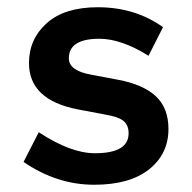

<svg xmlns="http://www.w3.org/2000/svg" viewBox="-20 -500 530 530"><path d="M240 10Q137 10 45 -53L87 -135Q175 -77 242 -77Q335 -77 335 -132Q335 -155 320.5 -166.5Q306 -178 269 -184L195 -198Q60 -224 60 -326Q60 -392 109 -436Q158 -480 250 -480Q353 -480 430 -425L390 -346Q315 -393 254 -393Q170 -393 170 -339Q170 -305 231 -294L305 -280Q375 -267 410 -234.5Q445 -202 445 -144Q445 -75 391.5 -32.5Q338 10 240 10Z"/></svg>

Font: Celebes SemiBold
Style: Regular
Weight: 600
Designer: Anugrah Pasau
Foundry: Lafontype
Version: Version 1.000